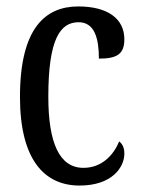

<svg xmlns="http://www.w3.org/2000/svg" viewBox="-20 -566 437 596"><path d="M227 10C328 10 366 -47 366 -89C366 -108 360 -119 350 -127C332 -84 296 -45 239 -45C164 -45 130 -123 130 -266C130 -445 167 -497 224 -497C274 -497 287 -446 287 -384C343 -384 366 -398 366 -444C366 -509 313 -546 223 -546C121 -546 42 -479 42 -265C42 -70 118 10 227 10Z"/></svg>

Font: Noto Serif Lao ExtCond
Style: Regular
Weight: 400
Width: 2
Designer: Monotype Design Team
Foundry: Monotype Imaging Inc.
Version: Version 2.004